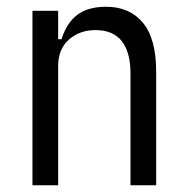

<svg xmlns="http://www.w3.org/2000/svg" viewBox="-20 -548 553 568"><path d="M76 0V-516H152V-432H162Q177 -480 208.5 -504Q240 -528 294 -528Q363 -528 402.5 -481Q442 -434 442 -336V0H366V-331Q366 -393 340.5 -426Q315 -459 262 -459Q216 -459 184 -431Q152 -403 152 -352V0Z"/></svg>

Font: IBM Plex Sans Cond
Style: Regular
Weight: 400
Width: 3
Designer: Mike Abbink, Paul van der Laan, Pieter van Rosmalen
Foundry: Bold Monday
Version: Version 1.3